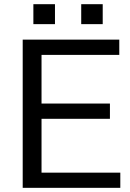

<svg xmlns="http://www.w3.org/2000/svg" viewBox="-20 -901 623 921"><path d="M507.3 -331.1H179.2V-72.8H557.1V0H88.9V-710.9H552.2V-637.7H179.2V-404.3H507.3ZM472.7 -785.2H369.6V-880.9H472.7ZM243.7 -785.2H140.1V-880.9H243.7Z"/></svg>

Font: Roboto Web
Style: Regular
Weight: 400
Designer: Google
Version: Version 1.200310; 2013